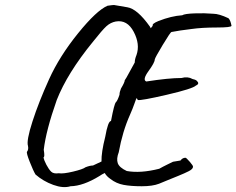

<svg xmlns="http://www.w3.org/2000/svg" viewBox="-20 -697 946 768"><path d="M486 -387 519 -447Q519 -460 526 -477Q541 -520 515 -569.5Q489 -619 443 -611Q422 -607 405.5 -592Q389 -577 351 -529Q249 -404 207 -297Q164 -175 155 -98Q160 -68 154 -68Q156 -56 165.5 -38Q175 -20 184.5 -10.5Q194 -1 215 -4Q232 -1 272 -10.5Q312 -20 322 -28Q340 -35 352 -35Q355 -37 386 -51Q385 -87 401 -150Q412 -213 424 -213Q437 -282 443.5 -288Q450 -294 458 -318Q458 -329 464 -343Q479 -368 479 -376ZM591 -594Q587 -602 614 -613Q665 -633 709 -636Q718 -642 758 -643.5Q798 -645 833 -642Q856 -642 894 -624Q902 -616 906 -594Q906 -587 847 -587Q788 -587 746 -581Q704 -575 701 -575L666 -569Q662 -569 631 -517.5Q600 -466 599 -459Q599 -447 574 -412.5Q549 -378 565 -371Q655 -385 706 -385Q731 -392 750 -381Q761 -379 767 -374Q780 -362 764 -355Q751 -342 647.5 -318Q544 -294 531 -297Q527 -307 525 -302.5Q523 -298 517 -280.5Q511 -263 500 -238Q470 -171 455 -88Q445 -62 451 -44.5Q457 -27 487 -13Q542 -3 617 -22Q631 -30 650.5 -39.5Q670 -49 672 -50L702 -55Q710 -66 722 -66Q725 -66 739 -50Q753 -34 752 -30Q752 -21 735.5 -12.5Q719 -4 693 6.5Q667 17 647.5 25Q628 33 616 38Q590 48 547 48Q504 48 474.5 42.5Q445 37 422 19Q406 8 399 -5Q388 0 378 7Q313 47 262 48Q233 57 193 42.5Q153 28 122 1Q113 -14 99 -49.5Q85 -85 88 -90Q95 -99 92 -113Q85 -134 110 -211.5Q135 -289 176.5 -380.5Q218 -472 292 -563.5Q366 -655 410 -674Q430 -677 436 -677L489 -668Q529 -662 580 -590L583 -584Z"/></svg>

Font: Caveat
Style: Regular
Weight: 400
Designer: Pablo Impallari
Foundry: Creative Lab NY
Version: Version 1.096; ttfautohint (v1.3)